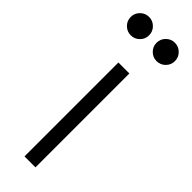

<svg xmlns="http://www.w3.org/2000/svg" viewBox="-234 -684 694 694"><g transform="rotate(45 113.0 -337.5)"><path d="M85 0V-480H141V0ZM47 -581Q27.5 -581 13.8 -594.8Q0 -608.5 0 -628Q0 -647.5 13.8 -661.2Q27.5 -675 47 -675Q66.5 -675 80.2 -661.2Q94 -647.5 94 -628Q94 -608.5 80.2 -594.8Q66.5 -581 47 -581ZM179 -581Q159.5 -581 145.8 -594.8Q132 -608.5 132 -628Q132 -647.5 145.8 -661.2Q159.5 -675 179 -675Q198.5 -675 212.2 -661.2Q226 -647.5 226 -628Q226 -608.5 212.2 -594.8Q198.5 -581 179 -581Z"/></g></svg>

Font: Geologica Cursive Thin
Style: Regular
Weight: 250
Designer: Sindre Bremnes, Frode Helland
Foundry: Monokrom Skriftforlag AS
Version: Version 1.010;gftools[0.9.28]